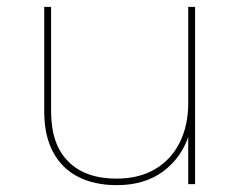

<svg xmlns="http://www.w3.org/2000/svg" viewBox="-20 -537 704 560"><path d="M321 3Q255 3 207.5 -21.5Q160 -46 134.5 -94Q109 -142 109 -212V-517H129V-212Q129 -116 179 -66Q229 -16 320 -16Q385 -16 432 -43.5Q479 -71 504 -121Q529 -171 529 -236V-517H549V0H529V-146L531 -143Q509 -76 455 -36.5Q401 3 321 3Z"/></svg>

Font: Montserrat Alternates Thin
Style: Regular
Weight: 100
Designer: Julieta Ulanovsky
Foundry: Julieta Ulanovsky
Version: Version 9.000